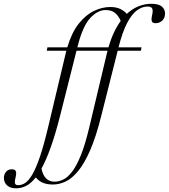

<svg xmlns="http://www.w3.org/2000/svg" viewBox="-180 -762 891 1014"><path d="M167.5 -482.5Q169 -488.5 170.5 -494H67L70.5 -512H175.5Q199 -591 236.2 -637.5Q273.5 -684 316.8 -704.5Q360 -725 401.5 -725Q433.5 -725 454.5 -715Q475.5 -705 490 -689Q520 -716.5 552.8 -729.2Q585.5 -742 619 -742Q657.5 -742 674.5 -727.8Q691.5 -713.5 691.5 -691Q691.5 -667 677 -653.2Q662.5 -639.5 641.5 -639.5Q626 -639.5 622 -649.2Q618 -659 623.5 -682.5Q629 -706 623.8 -716.8Q618.5 -727.5 599.5 -727.5Q571 -727.5 543.8 -707.8Q516.5 -688 492 -641.8Q467.5 -595.5 447 -516L446 -512H567.5L564 -494H441.5L355 -151Q327.5 -41 296.8 30Q266 101 233.2 140.8Q200.5 180.5 166.8 196.5Q133 212.5 99.5 212.5Q69.5 212.5 47.5 203.8Q25.5 195 9 175Q-16.5 207 -42.2 219.8Q-68 232.5 -94.5 232.5Q-126.5 232.5 -143 216.8Q-159.5 201 -159.5 178Q-159.5 159.5 -148.5 145.8Q-137.5 132 -117.5 132Q-101 132 -96.5 142Q-92 152 -98 176Q-104 200 -100.2 208Q-96.5 216 -84 216Q-64.5 216 -46 203.5Q-27.5 191 -8.5 158.2Q10.5 125.5 30.8 66Q51 6.5 73.5 -87.5ZM229.5 -516 228.5 -512H393Q405.5 -556 422 -590.8Q438.5 -625.5 457.5 -651.5Q445 -680.5 426.2 -694.8Q407.5 -709 377.5 -709Q336 -709 296.5 -666.8Q257 -624.5 229.5 -516ZM385 -482.5Q386.5 -488.5 388 -494H224L137.5 -151Q112.5 -52.5 88 15.8Q63.5 84 39 128.5Q53.5 197.5 108 197.5Q131 197.5 154.2 186.2Q177.5 175 200.8 144.8Q224 114.5 246.8 58.5Q269.5 2.5 291 -87.5Z"/></svg>

Font: Newsreader 72pt Light
Style: Italic
Weight: 300
Italic angle: -17°
Designer: Hugues Gentile
Foundry: Production Type
Version: Version 1.003; ttfautohint (v1.8.3)